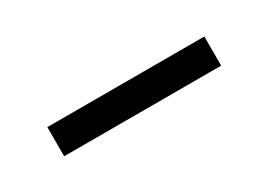

<svg xmlns="http://www.w3.org/2000/svg" viewBox="-17 -377 351 251"><g transform="rotate(-30 158.5 -251.0)"><path d="M40 -229V-273H277V-229Z"/></g></svg>

Font: Source Serif 4 Light
Style: Regular
Weight: 300
Designer: Frank Grießhammer
Foundry: Adobe Systems Incorporated
Version: Version 4.004;hotconv 1.0.116;makeotfexe 2.5.65601